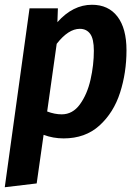

<svg xmlns="http://www.w3.org/2000/svg" viewBox="-28 -565 578 806"><path d="M96 -530H215L213 -472Q278 -545 358 -545Q427 -545 465 -495.5Q503 -446 503 -354Q503 -260 476 -176Q449 -92 389.5 -38Q330 16 239 16Q195 16 155 1L126 205L-8 221ZM366 -352Q366 -402 350.5 -423Q335 -444 307 -444Q259 -444 210 -381L170 -97Q202 -85 231 -85Q277 -85 307.5 -127Q338 -169 352 -230.5Q366 -292 366 -352Z"/></svg>

Font: Fira Sans Condensed SemiBold
Style: Italic
Weight: 600
Width: 3
Italic angle: -8°
Designer: bBox Type GmbH & Carrois Corporate GbR & Edenspiekermann AG
Foundry: bBox Type GmbH & Carrois Corporate GbR & Edenspiekermann AG
Version: Version 4.301